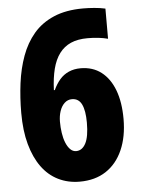

<svg xmlns="http://www.w3.org/2000/svg" viewBox="-53 -766 600 818"><g transform="rotate(-5 247.5 -357.0)"><path d="M32 -303Q32 -368 40 -430Q48 -492 67.5 -545.5Q87 -599 121 -639Q155 -679 207.5 -701.5Q260 -724 333 -724Q355 -724 380.5 -722Q406 -720 428 -715V-586Q409 -591 387.5 -593.5Q366 -596 341 -596Q299 -596 269.5 -583Q240 -570 220.5 -544Q201 -518 191 -479Q181 -440 179 -388H183Q195 -414 211 -432.5Q227 -451 249.5 -461Q272 -471 300 -471Q352 -471 388.5 -443Q425 -415 444.5 -363.5Q464 -312 464 -240Q464 -164 439 -107.5Q414 -51 367.5 -20.5Q321 10 255 10Q205 10 163.5 -10.5Q122 -31 93 -71Q64 -111 48 -169Q32 -227 32 -303ZM251 -121Q277 -121 292 -149.5Q307 -178 307 -238Q307 -289 294 -316Q281 -343 252 -343Q234 -343 220.5 -330.5Q207 -318 200 -297Q193 -276 193 -252Q193 -227 196.5 -203.5Q200 -180 207.5 -161.5Q215 -143 226 -132Q237 -121 251 -121Z"/></g></svg>

Font: Noto Sans Display Condensed ExtraBold
Style: Regular
Weight: 800
Width: 3
Designer: Monotype Design Team
Foundry: Monotype Imaging Inc.
Version: Version 2.003